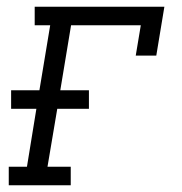

<svg xmlns="http://www.w3.org/2000/svg" viewBox="-20 -550 540 570"><path d="M6 0V-55H60L88 -227H13V-282H97L129 -475H83V-530H468L444 -385H383L398 -475H191L159 -282H244V-227H150L121 -55H190V0Z"/></svg>

Font: Iosevka Curly Slab LtObl
Style: Regular
Weight: 300
Italic angle: -9°
Monospace: yes
Designer: Belleve Invis
Foundry: Belleve Invis
Version: Version 11.0.0; ttfautohint (v1.8.3)